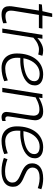

<svg xmlns="http://www.w3.org/2000/svg" viewBox="900 -1604 714 2555"><g transform="rotate(90 1257.5 -327.0)"><path d="M288 -59 290 -12Q257 0 227 5Q197 10 171 10Q136 10 112 -1Q88 -12 75.5 -34.5Q63 -57 63 -93Q63 -104 64 -119.5Q65 -135 68 -150L121 -487H34L41 -527L129 -534L160 -664H207L186 -534H361L353 -487H179L125 -153Q124 -142 123 -132.5Q122 -123 122 -114Q122 -80 139 -61Q156 -42 197 -42Q219 -42 242 -47Q265 -52 288 -59Z M496 -534 486 -467Q517 -494 545 -511Q573 -528 599.5 -536Q626 -544 652 -544Q673 -544 691.5 -541Q710 -538 723 -533L706 -478Q690 -483 672.5 -485.5Q655 -488 638 -488Q604 -488 565.5 -471Q527 -454 482 -414L416 0H360L444 -534Z M741 -281Q772 -280 806.5 -282Q841 -284 875 -290Q962 -305 1011.5 -339Q1061 -373 1061 -425Q1061 -461 1035.5 -479Q1010 -497 961 -497Q900 -497 852 -459.5Q804 -422 776.5 -355Q749 -288 749 -199Q749 -148 766 -112.5Q783 -77 815 -58Q847 -39 893 -39Q917 -39 943 -43Q969 -47 996.5 -54.5Q1024 -62 1051 -73L1061 -26Q1022 -9 975.5 0.5Q929 10 884 10Q824 10 781 -14.5Q738 -39 715 -84.5Q692 -130 692 -194Q692 -272 711.5 -336Q731 -400 767 -446.5Q803 -493 855 -518.5Q907 -544 971 -544Q1016 -544 1049 -530.5Q1082 -517 1099.5 -492.5Q1117 -468 1117 -434Q1117 -362 1056 -314.5Q995 -267 886 -248Q847 -241 808 -239.5Q769 -238 736 -240Z M1233 -534H1286L1279 -486Q1310 -504 1340 -516.5Q1370 -529 1401 -536.5Q1432 -544 1465 -544Q1524 -544 1552.5 -514.5Q1581 -485 1581 -436Q1581 -425 1577 -397Q1573 -369 1567 -331Q1561 -293 1554.5 -251.5Q1548 -210 1542.5 -173Q1537 -136 1533 -109.5Q1529 -83 1529 -74Q1529 -58 1537 -49Q1545 -40 1561 -40Q1568 -40 1575 -41.5Q1582 -43 1591 -46V-1Q1579 5 1565 7.5Q1551 10 1538 10Q1518 10 1502.5 2.5Q1487 -5 1478.5 -19.5Q1470 -34 1470 -54Q1470 -65 1473.5 -92.5Q1477 -120 1483 -157Q1489 -194 1495.5 -234.5Q1502 -275 1507.5 -312Q1513 -349 1516.5 -376.5Q1520 -404 1520 -416Q1520 -451 1501.5 -472.5Q1483 -494 1437 -494Q1410 -494 1383.5 -487.5Q1357 -481 1330.5 -469.5Q1304 -458 1276 -443L1206 0H1149Z M1711 -281Q1742 -280 1776.5 -282Q1811 -284 1845 -290Q1932 -305 1981.5 -339Q2031 -373 2031 -425Q2031 -461 2005.5 -479Q1980 -497 1931 -497Q1870 -497 1822 -459.5Q1774 -422 1746.5 -355Q1719 -288 1719 -199Q1719 -148 1736 -112.5Q1753 -77 1785 -58Q1817 -39 1863 -39Q1887 -39 1913 -43Q1939 -47 1966.5 -54.5Q1994 -62 2021 -73L2031 -26Q1992 -9 1945.5 0.5Q1899 10 1854 10Q1794 10 1751 -14.5Q1708 -39 1685 -84.5Q1662 -130 1662 -194Q1662 -272 1681.5 -336Q1701 -400 1737 -446.5Q1773 -493 1825 -518.5Q1877 -544 1941 -544Q1986 -544 2019 -530.5Q2052 -517 2069.5 -492.5Q2087 -468 2087 -434Q2087 -362 2026 -314.5Q1965 -267 1856 -248Q1817 -241 1778 -239.5Q1739 -238 1706 -240Z M2082 -21 2099 -69Q2119 -61 2145.5 -53.5Q2172 -46 2202 -41.5Q2232 -37 2262 -37Q2312 -37 2345 -49.5Q2378 -62 2394 -84Q2410 -106 2410 -134Q2410 -163 2396 -182Q2382 -201 2359.5 -215Q2337 -229 2309.5 -240.5Q2282 -252 2255 -265Q2228 -278 2205 -295Q2182 -312 2168 -337Q2154 -362 2154 -398Q2154 -430 2166 -456.5Q2178 -483 2203 -503Q2228 -523 2267 -533.5Q2306 -544 2358 -544Q2396 -544 2434 -537Q2472 -530 2499 -519L2484 -472Q2465 -479 2443.5 -484.5Q2422 -490 2398.5 -493.5Q2375 -497 2351 -497Q2302 -497 2270.5 -485Q2239 -473 2224.5 -451.5Q2210 -430 2210 -403Q2210 -376 2223.5 -357Q2237 -338 2260 -324.5Q2283 -311 2310.5 -299.5Q2338 -288 2365 -275.5Q2392 -263 2415 -245.5Q2438 -228 2452 -203.5Q2466 -179 2466 -142Q2466 -114 2457.5 -90Q2449 -66 2432 -47.5Q2415 -29 2389.5 -16.5Q2364 -4 2331 3Q2298 10 2256 10Q2204 10 2160 1Q2116 -8 2082 -21Z"/></g></svg>

Font: Georama ExtraCondensed Thin Light
Style: Italic
Weight: 300
Italic angle: -9°
Version: Version 1.001